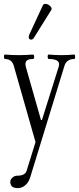

<svg xmlns="http://www.w3.org/2000/svg" viewBox="-21 -699 407 989"><path d="M156 -508Q150 -496 141 -495Q132 -494 128.5 -501.5Q125 -509 130 -521L200 -672Q203 -679 213 -679Q225 -679 236.5 -668.5Q248 -658 244 -649ZM71 270Q32 270 32 238Q32 226 43 216Q54 206 68 206Q108 206 116 181L162 33L50 -360Q40 -395 5 -395Q0 -395 -0.5 -406.5Q-1 -418 5 -418Q41 -415 78 -415Q112 -415 148 -418Q155 -418 155 -406.5Q155 -395 148 -395Q124 -395 115.5 -385.5Q107 -376 112 -355L190 -81H195L281 -354Q288 -375 275.5 -385Q263 -395 231 -395Q225 -395 224.5 -406.5Q224 -418 231 -418Q262 -415 295 -415Q328 -415 361 -418Q366 -418 366 -406.5Q366 -395 361 -395Q322 -395 311 -360L135 213Q127 240 109.5 255Q92 270 71 270Z"/></svg>

Font: Junicode Cond Light
Style: Regular
Weight: 300
Width: 3
Designer: Peter S. Baker
Version: Version 2.201